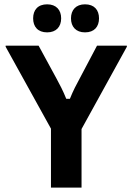

<svg xmlns="http://www.w3.org/2000/svg" viewBox="-20 -859 607 879"><path d="M195.8 -710.8C237.5 -710.8 260 -736.7 260 -775C260 -813.3 237.5 -839.2 195.8 -839.2C153.3 -839.2 131.7 -813.3 131.7 -775C131.7 -736.7 153.3 -710.8 195.8 -710.8ZM369.2 -710.8C411.7 -710.8 433.3 -736.7 433.3 -775C433.3 -813.3 411.7 -839.2 369.2 -839.2C327.5 -839.2 305 -813.3 305 -775C305 -736.7 327.5 -710.8 369.2 -710.8ZM353.3 0V-268.3L560.8 -645V-650H424.2L345 -500C330 -472.5 315 -444.2 300 -406.7H283.3C268.3 -444.2 253.3 -472.5 238.3 -500L156.7 -650H5.8V-645L213.3 -270V0Z"/></svg>

Font: Familjen Grotesk
Style: Bold
Weight: 700
Designer: Anders Wikstroem, Jonas Baeckman, Matilda Gysing, Kristian Moeller
Foundry: Familjen STHLM AB
Version: Version 2.000